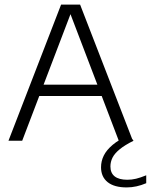

<svg xmlns="http://www.w3.org/2000/svg" viewBox="-20 -615 659 839"><path d="M17 0 247 -595H330L560.5 0H499L282.5 -567.5H293.5L77 0ZM132 -195.5 146.5 -245H430L444 -195.5ZM533.5 204Q479 204 450.2 180.8Q421.5 157.5 421.5 116Q421.5 89 433.5 64.8Q445.5 40.5 472.2 18Q499 -4.5 544.5 -26L563.5 0Q524.5 19.5 502.5 37.8Q480.5 56 471.5 74.2Q462.5 92.5 462.5 112.5Q462.5 141 481.2 155.8Q500 170.5 536.5 170.5Q555.5 170.5 574.5 166Q593.5 161.5 619 151V185.5Q598 194.5 576.8 199.2Q555.5 204 533.5 204Z"/></svg>

Font: Encode Sans SC Condensed Thin Light
Style: Regular
Weight: 300
Version: Version 3.002